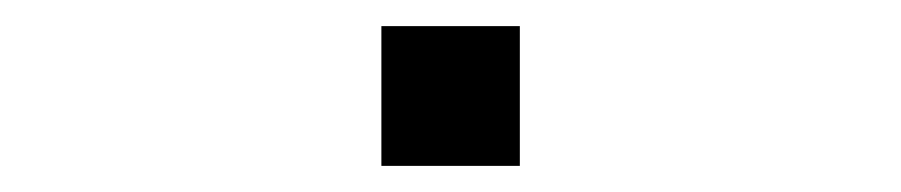

<svg xmlns="http://www.w3.org/2000/svg" viewBox="-20 -127 690 147"><path d="M272 0V-107H378V0Z"/></svg>

Font: Azeret Mono Light
Style: Regular
Weight: 300
Designer: Martin Vácha
Foundry: Displaay
Version: Version 1.002